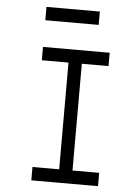

<svg xmlns="http://www.w3.org/2000/svg" viewBox="-56 -854 612 896"><g transform="rotate(5 250.0 -406.0)"><path d="M437.5 0V-62.5H312.5Q312.5 -62.5 312.5 -562.5H437.5V-625H125V-562.5H250Q250 -562.5 250 -62.5H125V0ZM375 -750V-812.5H125V-750Z"/></g></svg>

Font: UnifontExMono
Style: Regular
Weight: 500
Version: Version 15.0.06